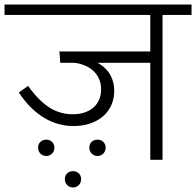

<svg xmlns="http://www.w3.org/2000/svg" viewBox="-36 -705 865 847"><path d="M809 -685H-16V-639H627V-478H226L230 -428H294C377 -416 410 -364 410 -311C410 -239 356 -201 286 -201C214 -201 154 -234 88 -326L47 -297C117 -192 201 -149 289 -149C388 -149 468 -205 468 -305C468 -353 447 -400 394 -428H627V0H681V-639H809ZM168 -89C147 -89 132 -74 132 -54C132 -33 147 -17 168 -17C189 -17 204 -33 204 -54C204 -74 189 -89 168 -89ZM394 -89C373 -89 358 -74 358 -54C358 -33 373 -17 394 -17C415 -17 430 -33 430 -54C430 -74 415 -89 394 -89ZM286 50C265 50 250 65 250 85C250 106 265 122 286 122C307 122 322 106 322 85C322 65 307 50 286 50Z"/></svg>

Font: FiraGO Light
Style: Regular
Weight: 300
Designer: bBox Type
Foundry: bBox Type GmbH
Version: Version 1.001;PS 001.001;hotconv 1.0.88;makeotf.lib2.5.64775